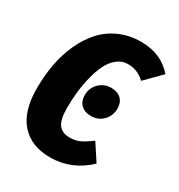

<svg xmlns="http://www.w3.org/2000/svg" viewBox="-173 -829 897 963"><g transform="rotate(30 275.5 -347.5)"><path d="M366.2 -712.9Q481.9 -712.9 550.8 -632.8L461.9 -543Q420.4 -583 363.8 -583Q329.6 -583 302 -560.8Q274.4 -538.6 257.3 -503.4Q240.2 -468.3 228.8 -421.9Q217.3 -375.5 212.6 -330.1Q208 -284.7 208 -238.8Q208 -173.8 228.3 -145.5Q248.5 -117.2 293 -117.2Q326.2 -117.2 351.8 -129.4Q377.4 -141.6 413.1 -168L476.1 -71.8Q382.3 18.1 256.8 18.1Q148.9 18.1 88.4 -49.3Q27.8 -116.7 27.8 -250Q27.8 -324.2 40.5 -391.6Q53.2 -459 80.3 -517.8Q107.4 -576.7 146.7 -619.9Q186 -663.1 242.2 -688Q298.3 -712.9 366.2 -712.9ZM332 -264.2Q294.9 -264.2 273.9 -284.7Q252.9 -305.2 252.9 -338.9Q252.9 -381.8 281.5 -409.9Q310.1 -438 351.1 -438Q387.7 -438 408.4 -417.7Q429.2 -397.5 429.2 -363.8Q429.2 -320.8 401.1 -292.5Q373 -264.2 332 -264.2Z"/></g></svg>

Font: Fira Sans Compressed ExtraBold
Style: Italic
Weight: 800
Width: 3
Italic angle: -8°
Designer: Carrois Corporate & Edenspiekermann AG
Foundry: Carrois Corporate GbR & Edenspiekermann AG
Version: Version 4.203;PS 004.203;hotconv 1.0.88;makeotf.lib2.5.64775